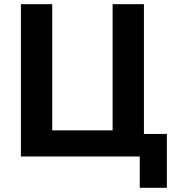

<svg xmlns="http://www.w3.org/2000/svg" viewBox="-20 -749 849 919"><path d="M519 -125V-729H668.9V-107.9H778.8V149.9H648.9V0H80.1V-729H230V-125Z"/></svg>

Font: Miedinger*
Style: Bold
Weight: 700
Version: Version 001.000